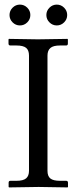

<svg xmlns="http://www.w3.org/2000/svg" viewBox="-20 -816 333 837"><path d="M187 -573.7V-71.3Q187 -47.9 199.7 -37.8Q212.4 -27.8 241.7 -27.8H268.1Q276.4 -27.8 276.4 -19.5V-1L274.4 1Q187.5 -1 148.4 -1L19.5 1L17.6 -1V-19.5Q17.6 -27.8 25.4 -27.8H51.8Q81.5 -27.8 94 -38.6Q106.4 -49.3 106.4 -71.3V-573.7Q106.4 -597.2 93.8 -607.4Q81.1 -617.7 51.8 -617.7H25.4Q17.1 -617.7 17.1 -626V-644.5L19 -646.5Q106 -644.5 145 -644.5L273.9 -646.5L275.9 -644.5V-626Q275.9 -617.7 268.1 -617.7H241.7Q211.9 -617.7 199.5 -606.7Q187 -595.7 187 -573.7ZM195.6 -718.5Q182.1 -731.9 182.1 -750.5Q182.1 -769 195.6 -782.5Q209 -795.9 227.5 -795.9Q246.1 -795.9 259.5 -782.5Q272.9 -769 272.9 -750.5Q272.9 -731.9 259.5 -718.5Q246.1 -705.1 227.5 -705.1Q209 -705.1 195.6 -718.5ZM34.9 -718.5Q21.5 -731.9 21.5 -750.5Q21.5 -769 34.9 -782.5Q48.3 -795.9 66.9 -795.9Q85.4 -795.9 98.9 -782.5Q112.3 -769 112.3 -750.5Q112.3 -731.9 98.9 -718.5Q85.4 -705.1 66.9 -705.1Q48.3 -705.1 34.9 -718.5Z"/></svg>

Font: Libertinage
Style: f
Weight: 400
Designer: OSP
Foundry: OSP
Version: Version 1.0; 2008; OFL relea